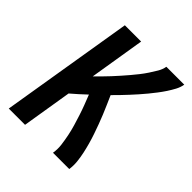

<svg xmlns="http://www.w3.org/2000/svg" viewBox="-200 -868 1001 1001"><g transform="rotate(45 300.0 -367.5)"><path d="M25 0 146 -735H266L216 -428Q233 -445 250.5 -462.5Q268 -480 284.5 -498Q301 -516 317.5 -534.5Q334 -553 350 -572Q366 -591 381 -610Q396 -629 409.5 -649.5Q423 -670 435.5 -691Q448 -712 452 -735H584Q580 -712 568.5 -690.5Q557 -669 543.5 -648.5Q530 -628 515 -608.5Q500 -589 484.5 -570Q469 -551 452.5 -532.5Q436 -514 419.5 -496Q403 -478 386 -460.5Q369 -443 351 -425Q362 -400 373 -375Q384 -350 394.5 -324.5Q405 -299 414.5 -273Q424 -247 433 -221Q442 -195 449.5 -168Q457 -141 463 -113.5Q469 -86 472 -57.5Q475 -29 471 0H351Q356 -31 352 -61.5Q348 -92 342 -121.5Q336 -151 327.5 -179.5Q319 -208 310 -236Q301 -264 290.5 -291.5Q280 -319 269 -347Q250 -329 230 -311Q210 -293 190 -276L145 0Z"/></g></svg>

Font: Iosevka Curly Extended
Style: Bold Italic
Weight: 700
Width: 7
Italic angle: -9°
Monospace: yes
Designer: Belleve Invis
Foundry: Belleve Invis
Version: Version 11.1.0; ttfautohint (v1.8.3)